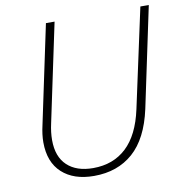

<svg xmlns="http://www.w3.org/2000/svg" viewBox="-81 -789 827 875"><g transform="rotate(-10 332.5 -352.0)"><path d="M285 10Q191 10 137 -39.5Q83 -89 83 -181Q83 -217 93 -260L189 -714H229L133 -260Q124 -220 124 -184Q124 -107 167 -66.5Q210 -26 287 -26Q380 -26 441 -83Q502 -140 527 -256L626 -714H665L567 -250Q538 -117 466 -53.5Q394 10 285 10Z"/></g></svg>

Font: Noto Sans Disp ExtLt
Style: Italic
Weight: 200
Italic angle: -12°
Designer: Monotype Design Team
Foundry: Monotype Imaging Inc.
Version: Version 2.000;GOOG;noto-source:20170915:90ef993387c0